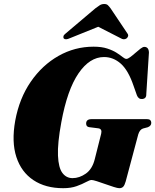

<svg xmlns="http://www.w3.org/2000/svg" viewBox="-20 -952 794 983"><path d="M459 -713Q500.5 -713 529.2 -703.5Q558 -694 577 -681.8Q596 -669.5 607.8 -660Q619.5 -650.5 627 -650.5Q634.5 -650.5 647 -659.8Q659.5 -669 673.2 -681.2Q687 -693.5 699.2 -702.8Q711.5 -712 718.5 -712Q741.5 -712 742.5 -683L729 -471Q729.5 -457.5 723.5 -451.5Q717.5 -445.5 708.5 -445Q689 -443.5 681 -464L663.5 -513.5Q637 -591.5 598.8 -625.8Q560.5 -660 512.5 -660Q439 -660 381.8 -576.2Q324.5 -492.5 294 -326.5Q274 -218 276.8 -155.5Q279.5 -93 299.5 -66.5Q319.5 -40 351.5 -40Q386.5 -40 419.5 -63.2Q452.5 -86.5 465 -136.5L498 -267.5Q504 -292 483.5 -295L436 -301Q421 -303.5 421 -319.5Q421 -342 449 -342H730.5Q745 -342 749.8 -336.5Q754.5 -331 754.5 -323Q754.5 -307.5 736.5 -300.5L712 -294Q695.5 -288.5 688 -264.5L623.5 -23Q618 -3.5 610.8 4Q603.5 11.5 590.5 11.5Q582.5 11.5 562.5 5.2Q542.5 -1 519 -9.5Q495.5 -18 475.8 -24.2Q456 -30.5 449 -30.5Q439.5 -30.5 420.5 -20Q401.5 -9.5 372.5 1Q343.5 11.5 303.5 11.5Q213 11.5 151 -29.8Q89 -71 63.8 -148.2Q38.5 -225.5 58 -334.5Q79 -448.5 137.5 -533.5Q196 -618.5 279.5 -665.8Q363 -713 459 -713ZM338 -756.5Q315.5 -746 306.5 -755Q303.5 -759 304.8 -766Q306 -773 316 -780.5L468.5 -909.5Q481.5 -919.5 491.2 -925.5Q501 -931.5 513.5 -931.5Q526 -931.5 532.2 -925.5Q538.5 -919.5 546 -909.5L632.5 -780.5Q638 -773 635.5 -766Q633 -759 627.5 -755Q614 -746 597.5 -756.5L483 -815Z"/></svg>

Font: Fraunces 72pt S000 Black
Style: Italic
Weight: 900
Italic angle: -16°
Version: Version 1.000; ttfautohint (v1.8.3)